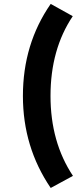

<svg xmlns="http://www.w3.org/2000/svg" viewBox="-20 -848 407 978"><path d="M238.3 109.4Q96.7 -98.6 96.7 -359.4Q96.7 -624 238.3 -828.1L350.6 -765.6Q237.3 -596.7 237.3 -359.4Q237.3 -124 351.6 47.9Z"/></svg>

Font: Min Sans Bold
Style: Regular
Weight: 700
Designer: Jinseong-Kim, NotoSansCJK, Nunito
Foundry: Jinseong-Kim
Version: Version 1.400;Glyphs 3.1.2 (3151)